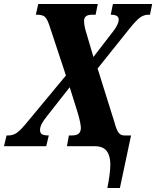

<svg xmlns="http://www.w3.org/2000/svg" viewBox="-51 -734 784 964"><path d="M503 92Q503 49 485 24.5Q467 0 423 0H285L295 -54H310Q334 -54 344.5 -63.5Q355 -73 355 -92Q355 -111 341 -162L299 -296L185 -151Q168 -130 159 -113Q150 -96 150 -81Q150 -67 159 -60.5Q168 -54 192 -54H194L181 0H-31L-18 -54H-8Q16 -54 36 -69Q56 -84 90 -126L280 -355L196 -609Q185 -641 173 -650.5Q161 -660 136 -660H129L141 -714H440L429 -660H410Q371 -660 371 -629Q371 -604 383 -567L418 -448L516 -575Q528 -590 536.5 -606.5Q545 -623 545 -636Q545 -660 507 -660H505L516 -714H713L702 -660H694Q671 -660 651.5 -645.5Q632 -631 599 -590L439 -390L523 -122Q533 -84 543.5 -69Q554 -54 572 -54H607L551 210H488Q494 180 498.5 148Q503 116 503 92Z"/></svg>

Font: Noto Serif CondExtraBold
Style: Italic
Weight: 800
Width: 3
Italic angle: -12°
Designer: Monotype Design Team
Foundry: Monotype Imaging Inc.
Version: Version 1.001